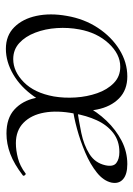

<svg xmlns="http://www.w3.org/2000/svg" viewBox="80 -519 453 653"><g transform="rotate(90 306.5 -192.5)"><path d="M146 14Q101 14 72.5 -14.5Q44 -43 34 -90Q24 -137 34 -193Q44 -252 74.5 -298.5Q105 -345 148.5 -372Q192 -399 240 -399Q286 -399 314.5 -371Q343 -343 352.5 -296Q362 -249 352 -193Q341 -129 308.5 -82.5Q276 -36 233 -11Q190 14 146 14ZM181 -11Q223 -11 259.5 -47Q296 -83 308 -149Q314 -184 311.5 -223Q309 -262 297 -296.5Q285 -331 262.5 -353Q240 -375 207 -375Q164 -375 127.5 -335.5Q91 -296 80 -236Q73 -199 75.5 -159.5Q78 -120 91 -86Q104 -52 126.5 -31.5Q149 -11 181 -11ZM434 12Q382 12 352.5 -15Q323 -42 313.5 -85.5Q304 -129 312 -178Q320 -218 340 -257Q360 -296 390.5 -328Q421 -360 458.5 -379.5Q496 -399 538 -399Q573 -399 589.5 -384.5Q606 -370 601 -345Q595 -318 567 -295.5Q539 -273 499 -256Q459 -239 418.5 -228Q378 -217 346 -213L349 -228Q391 -234 432 -242.5Q473 -251 503.5 -270Q534 -289 542 -324Q548 -351 534.5 -361.5Q521 -372 497 -372Q459 -372 432 -351Q405 -330 389 -295Q373 -260 366 -218Q355 -161 363 -116.5Q371 -72 397.5 -46Q424 -20 467 -20Q491 -20 518 -27Q545 -34 570 -53Q572 -55 575.5 -51Q579 -47 577 -44Q538 -14 503.5 -1Q469 12 434 12Z"/></g></svg>

Font: Cormorant Light Light
Style: Italic
Weight: 300
Italic angle: -10°
Version: Version 4.000